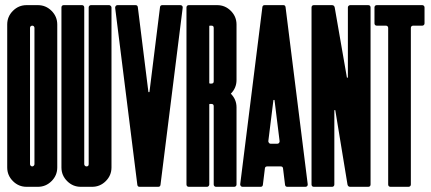

<svg xmlns="http://www.w3.org/2000/svg" viewBox="-20 -720 1663 740"><path d="M200.7 -74.7Q200.7 -43.9 178.7 -22Q156.7 0 126 0H82.5Q51.8 0 29.8 -22Q7.8 -43.9 7.8 -74.7V-625.5Q7.8 -656.2 29.8 -678.2Q51.8 -700.2 82.5 -700.2H126Q156.7 -700.2 178.7 -678.2Q200.7 -656.2 200.7 -625.5ZM104.5 -78.6Q107.4 -78.6 110.4 -81.5Q112.8 -84 112.8 -87.4V-612.3Q112.8 -616.2 110.4 -618.7Q107.9 -621.1 104.5 -621.1Q100.6 -621.1 98.1 -618.7Q95.7 -616.2 95.7 -612.3V-87.4Q95.7 -84 98.1 -81.3Q100.6 -78.6 104.5 -78.6Z M321.8 -691.4Q321.8 -695.3 324.5 -697.8Q327.1 -700.2 330.6 -700.2H400.9Q403.8 -700.2 406.7 -697.3Q409.7 -694.3 409.7 -691.4V-74.7Q409.7 -43.9 387.7 -22Q365.7 0 335 0H291.5Q260.7 0 238.8 -22Q216.8 -43.9 216.8 -74.7V-691.4Q216.8 -695.3 219.2 -697.8Q221.7 -700.2 225.6 -700.2H295.9Q299.8 -700.2 302.2 -697.8Q304.7 -695.3 304.7 -691.4V-87.4Q304.7 -84 307.1 -81.3Q309.6 -78.6 313.5 -78.6Q321.8 -78.6 321.8 -87.4Z M596.7 -692.4Q597.7 -700.2 605.5 -700.2H675.3Q679.7 -700.2 682.1 -697.3Q685.1 -693.8 684.1 -689.9L598.6 -7.8Q597.7 0 589.8 0H518.1Q510.3 0 509.3 -7.8L423.8 -689.9Q423.3 -693.4 426.3 -697.3Q428.7 -700.2 432.6 -700.2H502.4Q510.3 -700.2 511.2 -692.4L551.8 -366.7Q551.8 -364.7 554.2 -364.7Q556.2 -364.7 556.2 -366.7Z M786.6 -8.8Q786.6 -5.4 783.7 -2.4Q781.2 0 777.8 0H707.5Q703.6 0 701.2 -2.4Q698.7 -4.9 698.7 -8.8V-691.4Q698.7 -695.3 701.2 -697.8Q703.6 -700.2 707.5 -700.2H816.9Q847.7 -700.2 869.6 -678.2Q891.6 -656.2 891.6 -625.5V-411.6Q891.6 -380.9 869.6 -358.9Q891.6 -336.9 891.6 -306.2V-8.8Q891.6 -4.9 888.9 -2.4Q886.2 0 882.8 0H812.5Q809.1 0 806.4 -2.4Q803.7 -4.9 803.7 -8.8V-310.5Q803.7 -319.3 795.4 -319.3H788.6Q786.6 -319.3 786.6 -317.4ZM786.6 -400.4Q786.6 -399.4 787.1 -398.9Q788.1 -397.9 788.6 -397.9H795.4Q803.7 -397.9 803.7 -406.7V-612.3Q803.7 -621.1 795.4 -621.1H788.6Q786.6 -621.1 786.6 -619.1Z M1072.3 -700.2Q1079.6 -700.2 1080.6 -692.4L1166 -9.8Q1166.5 -6.3 1164.1 -2.9Q1161.6 0 1157.2 0H1087.4Q1079.6 0 1078.6 -7.8L1070.8 -71.3Q1069.8 -78.6 1062 -78.6H1009.8Q1002 -78.6 1001 -71.3L993.2 -7.8Q992.2 0 984.4 0H914.6Q910.6 0 908.2 -2.9Q905.3 -6.8 905.8 -9.8L991.2 -692.4Q992.2 -700.2 1000 -700.2ZM1014.2 -176.3Q1013.7 -173.3 1016.6 -169.4Q1019 -166 1022.9 -166H1048.8Q1053.2 -166 1055.7 -169.4Q1058.1 -172.9 1057.6 -176.3L1038.1 -333.5Q1038.1 -335 1036.1 -335Q1033.7 -335 1033.7 -333.5Z M1259.3 -700.2Q1268.1 -700.2 1270 -691.4L1316.9 -421.9Q1316.9 -420.4 1318.8 -420.4Q1320.8 -420.4 1320.8 -422.4V-691.4Q1320.8 -694.8 1323.2 -697.3Q1326.2 -700.2 1329.6 -700.2H1399.4Q1403.3 -700.2 1405.8 -697.8Q1408.2 -695.3 1408.2 -691.4V-8.8Q1408.2 -4.9 1405.8 -2.4Q1403.3 0 1399.4 0H1329.6Q1321.3 0 1319.3 -8.8L1272.5 -293.9Q1272.5 -295.9 1270.5 -295.9Q1268.6 -295.9 1268.6 -293.5V-8.8Q1268.6 -4.9 1266.1 -2.4Q1263.7 0 1259.8 0H1189.5Q1185.5 0 1183.1 -2.4Q1180.7 -4.9 1180.7 -8.8V-691.4Q1180.7 -695.3 1183.1 -697.8Q1185.5 -700.2 1189.5 -700.2Z M1572.3 -621.1Q1568.4 -621.1 1565.9 -618.7Q1563.5 -616.2 1563.5 -612.3V-8.8Q1563.5 -4.9 1560.8 -2.4Q1558.1 0 1554.7 0H1484.9Q1481 0 1478.5 -2.4Q1476.1 -4.9 1476.1 -8.8V-612.3Q1476.1 -616.2 1473.6 -618.7Q1471.2 -621.1 1467.3 -621.1H1432.1Q1428.2 -621.1 1425.8 -623.5Q1423.3 -626 1423.3 -629.9V-691.4Q1423.3 -695.3 1425.8 -697.8Q1428.2 -700.2 1432.1 -700.2H1607.4Q1610.8 -700.2 1613.5 -697.8Q1616.2 -695.3 1616.2 -691.4V-629.9Q1616.2 -626 1613.5 -623.5Q1610.8 -621.1 1607.4 -621.1Z"/></svg>

Font: Silence Rounded
Style: Regular
Weight: 400
Designer: Lilo Joris
Foundry: Lilo Joris
Version: Version 1.019;Fontself Maker 3.5.7